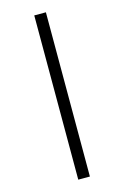

<svg xmlns="http://www.w3.org/2000/svg" viewBox="-142 -931 699 1084"><g transform="rotate(-15 208.0 -389.0)"><path d="M242.5 -869V91H174.5V-869Z"/></g></svg>

Font: Merriweather 36pt Light
Style: Regular
Weight: 300
Designer: Eben Sorkin
Foundry: Eben Sorkin
Version: Version 2.100